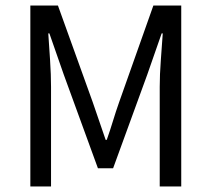

<svg xmlns="http://www.w3.org/2000/svg" viewBox="-20 -676 767 696"><path d="M90 0V-656H190L316 -306Q328 -272 339.5 -237.5Q351 -203 363 -169H367Q379 -203 389.5 -237.5Q400 -272 412 -306L536 -656H637V0H559V-361Q559 -405 563 -458Q567 -511 570 -555H566L514 -406L390 -66H335L211 -406L159 -555H155Q158 -511 161.5 -458Q165 -405 165 -361V0Z"/></svg>

Font: Matigon Symbol
Style: Regular
Weight: 400
Designer: Paul D. Hunt
Foundry: Adobe Systems Incorporated
Version: Version 2.021;PS 2.000;hotconv 1.0.86;makeotf.lib2.5.63406